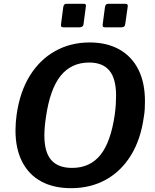

<svg xmlns="http://www.w3.org/2000/svg" viewBox="-20 -974 810 1004"><path d="M429 -940 417 -849Q416 -839 410 -835Q404 -831 393 -831H313Q303 -831 300.5 -835Q298 -839 299 -847L311 -938Q314 -954 326 -954H419Q432 -954 429 -940ZM648 -940 635 -849Q634 -839 628.5 -835Q623 -831 611 -831H532Q521 -831 518.5 -835Q516 -839 517 -847L529 -938Q532 -954 545 -954H637Q650 -954 648 -940ZM352 10Q260 10 195 -25.5Q130 -61 95.5 -129Q61 -197 61 -292Q61 -311 62.5 -332.5Q64 -354 67 -375Q84 -494 136 -578Q188 -662 268.5 -707Q349 -752 449 -752Q539 -752 604 -715.5Q669 -679 703.5 -610.5Q738 -542 738 -445Q738 -426 737 -405Q736 -384 732 -362Q716 -245 664.5 -161.5Q613 -78 533 -34Q453 10 352 10ZM357 -96Q450 -96 504.5 -163Q559 -230 580 -374Q584 -403 585.5 -427.5Q587 -452 587 -473Q587 -563 552 -605Q517 -647 446 -647Q353 -647 297 -577.5Q241 -508 220 -360Q216 -334 214 -310Q212 -286 212 -266Q212 -178 248 -137Q284 -96 357 -96Z"/></svg>

Font: Libre Franklin SemiBold
Style: Italic
Weight: 600
Italic angle: -8°
Designer: Pablo Impallari, Rodrigo Fuenzalida, Nhung Nguyen
Foundry: Impallari Type
Version: Version 3.000